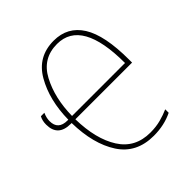

<svg xmlns="http://www.w3.org/2000/svg" viewBox="-196 -867 1020 1020"><g transform="rotate(-45 314.0 -357.0)"><path d="M547 -372H149Q151 -505 202.5 -602Q254 -699 363 -699Q547 -699 547 -372ZM121 -372H115Q45 -372 45 -437Q45 -461 57 -488H31Q19 -466 19 -437Q19 -347 115 -347H121Q124 -187 188 -88.5Q252 10 382 10Q461 10 524 -21V-47Q495 -34 459.5 -24.5Q424 -15 381 -15Q267 -15 209.5 -105.5Q152 -196 149 -347H575V-369Q575 -552 521 -638Q467 -724 363 -724Q242 -724 182.5 -620.5Q123 -517 121 -372Z"/></g></svg>

Font: Noto Sans Display SemiCondensed Thin
Style: Regular
Weight: 250
Width: 4
Designer: Monotype Design team
Foundry: Monotype Imaging Inc.
Version: 1.000